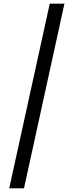

<svg xmlns="http://www.w3.org/2000/svg" viewBox="-20 -820 399 1040"><path d="M30 200 249.5 -800H329L110 200Z"/></svg>

Font: Big Shoulders Stencil Text Thin
Style: Regular
Weight: 400
Version: Version 2.001